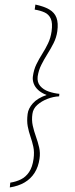

<svg xmlns="http://www.w3.org/2000/svg" viewBox="-20 -684 330 841"><path d="M23 137 25 116Q51 112 72 101.5Q93 91 107.5 69.5Q122 48 127 12Q131 -18 126 -41Q121 -64 113.5 -85.5Q106 -107 101.5 -130.5Q97 -154 101 -185Q104 -209 124 -231.5Q144 -254 184 -268Q161 -277 147 -290Q133 -303 127.5 -318.5Q122 -334 124 -349Q128 -379 139.5 -402.5Q151 -426 165 -448Q179 -470 190.5 -494Q202 -518 206 -547Q211 -583 202.5 -602Q194 -621 175.5 -629.5Q157 -638 132 -642L135 -664Q173 -656 196 -642.5Q219 -629 227.5 -606Q236 -583 231 -547Q227 -519 214.5 -494.5Q202 -470 187.5 -447Q173 -424 161 -400Q149 -376 145 -349Q142 -324 156 -307.5Q170 -291 193.5 -283Q217 -275 240 -273L239 -262Q214 -261 188 -251Q162 -241 143.5 -224.5Q125 -208 122 -185Q118 -158 123.5 -133.5Q129 -109 137.5 -85.5Q146 -62 151.5 -38Q157 -14 153 12Q148 47 131.5 73Q115 99 88 115Q61 131 23 137Z"/></svg>

Font: Alumni Sans Thin Thin
Style: Italic
Weight: 250
Italic angle: -8°
Version: Version 1.016